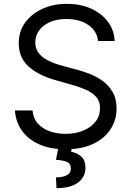

<svg xmlns="http://www.w3.org/2000/svg" viewBox="-20 -757 678 990"><path d="M485.8 -545.5Q479.4 -599.4 433.9 -629.3Q388.5 -659.1 322.4 -659.1Q274.1 -659.1 238.1 -643.5Q202.1 -627.8 182 -600.5Q161.9 -573.2 161.9 -538.4Q161.9 -509.2 176 -488.5Q190 -467.7 212 -454Q234 -440.3 258.2 -431.6Q282.3 -422.9 302.6 -417.6L376.4 -397.7Q404.8 -390.3 439.8 -377.1Q474.8 -364 506.9 -341.4Q539.1 -318.9 560 -283.7Q581 -248.6 581 -197.4Q581 -138.5 550.2 -90.9Q519.5 -43.3 460.8 -15.3Q402 12.8 318.2 12.8Q240.1 12.8 183.1 -12.4Q126.1 -37.6 93.6 -82.7Q61.1 -127.8 56.8 -187.5H147.7Q151.3 -146.3 175.6 -119.5Q199.9 -92.7 237.4 -79.7Q274.9 -66.8 318.2 -66.8Q368.6 -66.8 408.7 -83.3Q448.9 -99.8 472.3 -129.4Q495.7 -159.1 495.7 -198.9Q495.7 -235.1 475.5 -257.8Q455.3 -280.5 422.2 -294.7Q389.2 -308.9 350.9 -319.6L261.4 -345.2Q176.1 -369.7 126.4 -415.1Q76.7 -460.6 76.7 -534.1Q76.7 -595.2 109.9 -640.8Q143.1 -686.4 199.4 -711.8Q255.7 -737.2 325.3 -737.2Q395.6 -737.2 450.3 -712.2Q505 -687.1 537.1 -643.8Q569.2 -600.5 571 -545.5ZM282.7 -2.8H352.3L346.6 25.6Q374.3 29.8 397.4 48.8Q420.5 67.8 420.5 109.4Q420.5 155.2 382.6 184.1Q344.8 213.1 271.3 213.1L268.5 157.7Q301.5 157.7 323.3 147.2Q345.2 136.7 345.2 112.2Q345.2 87.7 327.1 78.8Q308.9 70 268.5 66.8Z"/></svg>

Font: InterMG
Style: Regular
Weight: 400
Designer: Rasmus Andersson
Foundry: rsms
Version: Version 3.019;December 26, 2023;FontCreator 15.0.0.2955 64-b